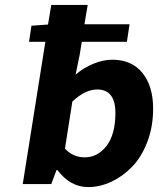

<svg xmlns="http://www.w3.org/2000/svg" viewBox="-20 -743 640 775"><path d="M335.9 12.2Q264.2 12.2 211.9 -56.2H208L187 0H71.8L163.1 -574.2H97.2L106.9 -639.2L173.8 -644L187 -723.1H334L320.8 -645H502.9L492.2 -574.2H310.1L301.8 -522.9L285.2 -441.9Q318.8 -470.2 357.9 -486.1Q397 -502 433.1 -502Q511.7 -502 554.9 -448.7Q598.1 -395.5 598.1 -304.2Q598.1 -232.4 575 -171.1Q551.8 -109.9 514.2 -70.8Q476.6 -31.7 430.2 -9.8Q383.8 12.2 335.9 12.2ZM321.8 -107.9Q374.5 -107.9 410.2 -154.3Q445.8 -200.7 445.8 -287.1Q445.8 -381.8 372.1 -381.8Q323.7 -381.8 272 -333L242.2 -143.1Q274.9 -107.9 321.8 -107.9Z"/></svg>

Font: Office Code Pro D Bold Italic
Style: Regular
Weight: 700
Italic angle: -9°
Designer: Nathan Rutzky & Paul D. Hunt
Foundry: Adobe Systems Incorporated
Version: Version 1.004;PS 001.004;hotconv 1.0.70;makeotf.lib2.5.58329